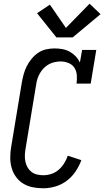

<svg xmlns="http://www.w3.org/2000/svg" viewBox="-20 -1003 560 1031"><path d="M212 8Q183 8 155.5 2.5Q128 -3 105 -17Q82 -31 66 -53Q50 -75 42.5 -101.5Q35 -128 35 -157Q35 -186 40 -214L97 -559Q101 -582 107 -604Q113 -626 123.5 -647Q134 -668 149.5 -687Q165 -706 185 -719.5Q205 -733 228 -738Q251 -743 273 -743Q295 -743 316 -739Q337 -735 355 -725Q373 -715 387 -700Q401 -685 409 -667L421 -735H497L467 -554H391Q394 -576 392.5 -598.5Q391 -621 380 -638.5Q369 -656 348.5 -664.5Q328 -673 306 -673Q290 -673 273.5 -669.5Q257 -666 242.5 -658Q228 -650 215.5 -637.5Q203 -625 194.5 -610Q186 -595 181 -579.5Q176 -564 174 -548L117 -203Q114 -186 113.5 -168.5Q113 -151 116.5 -134.5Q120 -118 128 -104Q136 -90 149 -80Q162 -70 178.5 -66Q195 -62 212 -62Q234 -62 255.5 -69Q277 -76 294.5 -91Q312 -106 324.5 -126Q337 -146 344 -167L417 -143Q405 -111 385.5 -82Q366 -53 338 -32Q310 -11 277 -1.5Q244 8 212 8ZM283 -802 179 -932 248 -978 334 -853 461 -983 520 -927 370 -802Z"/></svg>

Font: Iosevka Slab
Style: Italic
Weight: 400
Italic angle: -9°
Monospace: yes
Designer: Belleve Invis
Foundry: Belleve Invis
Version: Version 11.1.0; ttfautohint (v1.8.3)